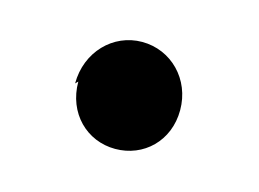

<svg xmlns="http://www.w3.org/2000/svg" viewBox="-41 -187 397 294"><g transform="rotate(15 157.5 -40.5)"><path d="M76 -41C76 9 112 44 157 44C202 44 238 10 238 -39C238 -88 201 -125 155 -125C109 -125 72 -87 72 -37Z"/></g></svg>

Font: GenEiGothic-pro-SemiBold
Style: Regular
Weight: 500
Designer: Ryoko NISHIZUKA (kana & ideographs); Paul D. Hunt (Latin, Greek & Cyrillic); Wenlong ZHANG (bopomofo); Sandoll Communica
Foundry: Adobe Systems Incorporated; o_tamon
Version: Version 1.000.140830